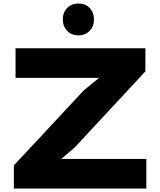

<svg xmlns="http://www.w3.org/2000/svg" viewBox="-20 -1089 925 1109"><path d="M825.2 -170.9V0H60.1V-133.8L464.8 -567.9L549.8 -637.2V-639.2H69.8V-810.1H819.8V-676.8L412.1 -237.8L335.9 -172.9V-170.9ZM433.1 -884.8Q393.1 -884.8 367.9 -911.1Q342.8 -937.5 342.8 -977.1Q342.8 -1016.6 367.9 -1042.7Q393.1 -1068.8 433.1 -1068.8Q473.1 -1068.8 498 -1042.7Q522.9 -1016.6 522.9 -977.1Q522.9 -937.5 497.8 -911.1Q472.7 -884.8 433.1 -884.8Z"/></svg>

Font: Sinkin Sans 800 Black
Style: Regular
Weight: 900
Designer: Keith Bates
Foundry: K-Type
Version: Sinkin Sans (version 1.0)  by Keith Bates   •   © 2014   www